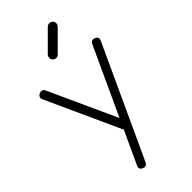

<svg xmlns="http://www.w3.org/2000/svg" viewBox="-318 -882 1189 1189"><g transform="rotate(-45 277.0 -287.0)"><path d="M181 237Q175 237 167 234Q140 223 152 197L488 -531Q500 -556 525 -546Q552 -535 540 -509L204 219Q195 237 181 237ZM287 -13Q274 -7 264 -10Q254 -13 248 -26L29 -506Q23 -519 26 -529Q29 -539 42 -545Q55 -551 65 -548Q75 -545 81 -532L300 -52Q306 -39 303 -29Q300 -19 287 -13ZM270 -628Q257 -628 248 -637Q239 -646 239 -659Q239 -670 246 -679L369 -802Q378 -811 391 -811Q404 -811 413 -802.5Q422 -794 422 -780Q422 -775 420 -769.5Q418 -764 413 -759L290 -636Q282 -628 270 -628Z"/></g></svg>

Font: ComfortaaLight
Style: Regular
Weight: 300
Designer: Johan Aakerlund
Foundry: Johan Aakerlund
Version: Version 3.104; ttfautohint (v1.8.1.43-b0c9)